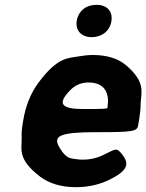

<svg xmlns="http://www.w3.org/2000/svg" viewBox="-20 -766 607 796"><path d="M488 -124C461 -159 460 -147 401 -120C378 -110 352 -104 323 -104C314 -104 305 -105 297 -106C276 -110 257 -104 228 -152C196 -203 227 -218 381 -218C534 -218 549 -221 553 -248L558 -278C561 -298 563 -316 563 -334C564 -381 588 -423 502 -496C470 -523 424 -538 365 -538C346 -538 328 -536 311 -533C265 -524 222 -534 140 -424C108 -381 86 -328 76 -265L73 -246C70 -228 69 -211 70 -195C71 -150 50 -107 146 -34C183 -6 232 10 295 10C344 10 387 0 423 -16C517 -59 514 -89 488 -124ZM426 -326V-320C425 -315 416 -314 327 -314C238 -314 214 -333 270 -391C289 -411 314 -424 347 -424C408 -424 435 -387 426 -326ZM360 -612C403 -612 436 -638 442 -679C448 -720 423 -746 380 -746C337 -746 305 -721 298 -679C292 -639 318 -612 360 -612Z"/></svg>

Font: Asimov Print
Style: AIt
Weight: 500
Designer: Google
Version: Version 2.000980: 2014